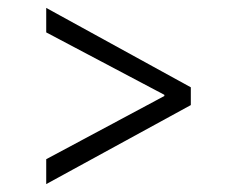

<svg xmlns="http://www.w3.org/2000/svg" viewBox="-20 -458 600 486"><path d="M97 8V-55L396 -215V-218L97 -376V-438L463 -237V-192Z"/></svg>

Font: Bellefair
Style: Regular
Weight: 400
Designer: Nick Shinn, Liron Lavi Turkenic
Foundry: Shinntype
Version: Version 1.003;PS 001.003;hotconv 1.0.88;makeotf.lib2.5.64775